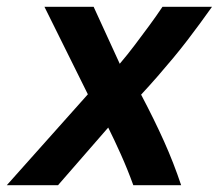

<svg xmlns="http://www.w3.org/2000/svg" viewBox="-51 -546 645 566"><path d="M-31 0 208 -268 80 -526H225L302 -358Q325 -385 346.5 -413.5Q368 -442 389 -470.5Q410 -499 428 -526H574Q557 -502 539 -477.5Q521 -453 501.5 -427.5Q482 -402 460 -375.5Q438 -349 414.5 -322Q391 -295 365 -267Q404 -193 432.5 -129.5Q461 -66 483 0H342Q325 -47 305 -91.5Q285 -136 268 -170L120 0Z"/></svg>

Font: Ubuntu Sans Mono
Style: Italic
Weight: 400
Italic angle: -13.5°
Monospace: yes
Designer: Dalton Maag Ltd
Foundry: Dalton Maag Ltd
Version: Version 1.006